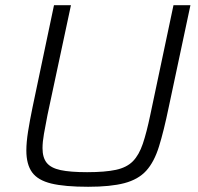

<svg xmlns="http://www.w3.org/2000/svg" viewBox="-20 -708 759 736"><path d="M318 8Q228 8 176.5 -4.5Q125 -17 103 -47.5Q81 -78 81 -131Q81 -162 87.5 -203.5Q94 -245 105 -298L187 -688H252L162 -267Q154 -226 148.5 -195Q143 -164 143 -140Q143 -104 159 -84Q175 -64 212 -56Q249 -48 314 -48Q383 -48 424.5 -57Q466 -66 489.5 -90Q513 -114 527.5 -157Q542 -200 556 -267L645 -688H710L627 -298Q608 -206 589.5 -146.5Q571 -87 540.5 -53.5Q510 -20 457 -6Q404 8 318 8Z"/></svg>

Font: Saira Light
Style: Italic
Weight: 300
Italic angle: -12°
Designer: Hector Gatti with collaboration of the Omnibus-Type team
Foundry: Omnibus-Type
Version: Version 1.100; ttfautohint (v1.8.3)